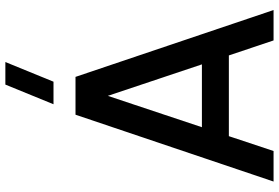

<svg xmlns="http://www.w3.org/2000/svg" viewBox="-178 -836 1015 698"><g transform="rotate(-90 329.0 -487.5)"><path d="M298.5 -800 370 -975H452L380.5 -800ZM641 0H530.5L476 -162.5H182.5L128.5 0H17.5L260.5 -720H398ZM443.5 -260.5 329 -602.5 215 -260.5Z"/></g></svg>

Font: Vela Sans SemBd
Style: Regular
Weight: 600
Designer: Principal design: Mikhail Sharanda - project Manrope.
Design modification: Ravid Balaliev
Foundry: Mikhail Sharanda
Version: Version 1.001